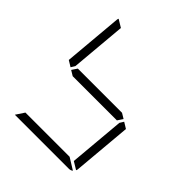

<svg xmlns="http://www.w3.org/2000/svg" viewBox="-252 -1146 1321 1321"><g transform="rotate(45 408.0 -486.0)"><path d="M181 -735 163 -531 145 -502 101 -529 139 -959Q139 -964 143 -972L199 -938ZM671 -498 715 -471 677 -41Q677 -36 673 -28L617 -62L635 -265L653 -469ZM629 -469H405H199L161 -492L187 -531H411H617L655 -508ZM576 -62 660 -10Q647 0 632 0H364H105L146 -62H370Z"/></g></svg>

Font: DSEG7 Modern
Style: Light Italic
Weight: 300
Italic angle: -5°
Designer: Keshikan(Twitter:@keshinomi_88pro)
Version: Version 0.46